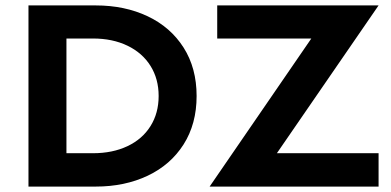

<svg xmlns="http://www.w3.org/2000/svg" viewBox="-20 -688 1440 708"><path d="M705 -334Q705 -231 657 -155.5Q609 -80 524.5 -40Q440 0 333 0H85V-668H333Q440 -668 524.5 -628Q609 -588 657 -512.5Q705 -437 705 -334ZM565 -334Q565 -397 535 -445Q505 -493 450 -519.5Q395 -546 323 -546H225V-123H323Q395 -123 450 -149Q505 -175 535 -223Q565 -271 565 -334ZM1001 -123H1376V0H753L1128 -546H781V-668H1376Z"/></svg>

Font: Madhuban SemiBold
Style: Regular
Weight: 600
Designer: jaikishan Patel
Foundry: MagicType
Version: Version 1.000